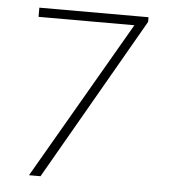

<svg xmlns="http://www.w3.org/2000/svg" viewBox="-47 -638 609 681"><g transform="rotate(5 258.0 -297.5)"><path d="M65.9 -595.2V-562.5H407.2L81.1 0H122.1L454.6 -578.6V-595.2Z"/></g></svg>

Font: Now ExtraLight
Style: Regular
Weight: 200
Designer: Alfredo Marco Pradil
Foundry: Alfredo Marco Pradil
Version: Version 1.200;hotconv 1.0.109;makeotfexe 2.5.65596